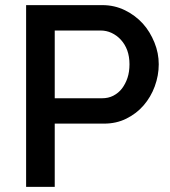

<svg xmlns="http://www.w3.org/2000/svg" viewBox="-20 -730 665 750"><path d="M82 0V-710H379.9Q427.2 -710 468.3 -689.9Q508.8 -669.9 538.1 -637.7Q565.9 -606.9 583.5 -563.5Q600.1 -522.5 600.1 -479Q600.1 -435.1 584.5 -392.6Q569.3 -351.1 541 -318.4Q513.7 -286.6 473.6 -266.6Q434.6 -247.1 386.2 -247.1H193.8V0ZM193.8 -346.2H378.9Q403.3 -346.2 422.4 -356Q442.9 -366.7 456.1 -383.8Q470.2 -402.3 478 -425.8Q485.8 -449.2 485.8 -479Q485.8 -508.8 477.1 -533.2Q468.3 -557.1 452.1 -574.7Q436.5 -591.8 415.5 -601.6Q395.5 -610.8 373 -610.8H193.8Z"/></svg>

Font: Rising Sun DemiBold
Style: DemiBold
Weight: 600
Designer: Matt McInerney, Pablo Impallari, Rodrigo Fuenzalida
Foundry: Matt McInerney, Pablo Impallari, Rodrigo Fuenzalida
Version: Version 1.000